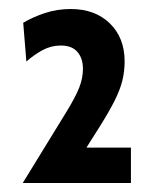

<svg xmlns="http://www.w3.org/2000/svg" viewBox="-20 -792 338 426"><path d="M30.5 -386 127.5 -544Q148 -577.5 156 -598.2Q164 -619 164 -639.5Q164 -662.5 151.8 -676.8Q139.5 -691 115 -691Q93.5 -691 74.5 -680.8Q55.5 -670.5 38.5 -655.5L31.5 -741.5Q52.5 -754 79.5 -763Q106.5 -772 137 -772Q191 -772 223.8 -740Q256.5 -708 256.5 -656Q256.5 -633.5 251.5 -613.2Q246.5 -593 234.5 -569Q222.5 -545 201.5 -511.5L135.5 -407L121.5 -464.5H270.5V-386Z"/></svg>

Font: Cabin SemiCondensed SemiBold
Style: Regular
Weight: 600
Width: 4
Designer: Pablo Impallari
Foundry: Pablo Impallari. http://www.impallari.com Igino Marini. http://www.ikern.com
Version: Version 3.001